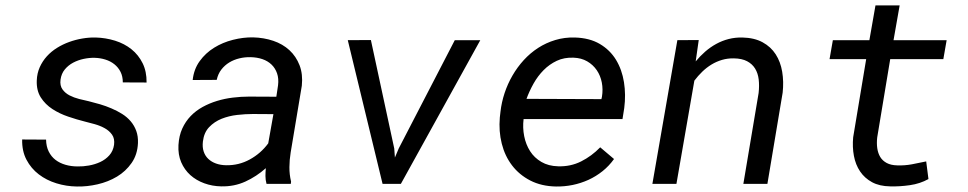

<svg xmlns="http://www.w3.org/2000/svg" viewBox="-20 -676 3561 706"><path d="M399.4 -143.6Q402.3 -166 392.1 -180.7Q381.8 -195.3 365 -204.6Q348.1 -213.9 328.1 -219.5Q308.1 -225.1 292 -229Q262.7 -236.3 231 -247.1Q199.2 -257.8 172.9 -274.9Q146.5 -292 130.1 -317.6Q113.8 -343.3 115.2 -379.9Q116.2 -406.7 126.2 -429Q136.2 -451.2 152.3 -469Q168.5 -486.8 189.7 -500Q210.9 -513.2 234.6 -521.7Q258.3 -530.3 283 -534.4Q307.6 -538.6 331.5 -538.1Q368.7 -537.1 403.1 -526.4Q437.5 -515.6 463.4 -494.9Q489.3 -474.1 504.4 -443.6Q519.5 -413.1 519 -372.6L431.6 -373Q431.6 -395 423.3 -411.6Q415 -428.2 400.6 -439.7Q386.2 -451.2 367.4 -457Q348.6 -462.9 328.1 -463.4Q308.6 -463.9 287.8 -459.5Q267.1 -455.1 249 -445.6Q231 -436 218.3 -420.7Q205.6 -405.3 202.6 -383.3Q199.7 -361.3 209.7 -347.4Q219.7 -333.5 235.8 -325.2Q252 -316.9 271.2 -312Q290.5 -307.1 306.6 -303.7Q326.7 -298.8 348.1 -292.5Q369.6 -286.1 390.1 -277.3Q410.6 -268.6 429 -257.1Q447.3 -245.6 460.4 -230.2Q473.6 -214.8 481 -194.8Q488.3 -174.8 487.3 -149.9Q485.4 -107.4 463.9 -76.7Q442.4 -45.9 410.2 -26.6Q377.9 -7.3 338.9 1.7Q299.8 10.7 262.7 9.8Q223.6 9.3 187.3 -2Q150.9 -13.2 122.6 -34.9Q94.2 -56.6 77.4 -88.6Q60.5 -120.6 61.5 -163.1L149.4 -162.6Q149.9 -137.2 159.2 -118.7Q168.5 -100.1 184.1 -88.1Q199.7 -76.2 220.7 -70.1Q241.7 -64 265.6 -64Q285.2 -63.5 307.1 -67.4Q329.1 -71.3 348.6 -80.3Q368.2 -89.4 382.1 -105Q396 -120.6 399.4 -143.6Z M960 0Q956.1 -14.6 956.1 -28.8Q956.1 -43 957.5 -57.6Q922.9 -26.9 882.1 -8.3Q841.3 10.3 793.9 9.3Q760.7 8.8 731.2 -2Q701.7 -12.7 679.9 -32.2Q658.2 -51.8 646.2 -79.6Q634.3 -107.4 636.2 -142.6Q638.2 -176.8 650.1 -203.1Q662.1 -229.5 681.2 -249.3Q700.2 -269 725.1 -282.7Q750 -296.4 778.1 -304.9Q806.2 -313.5 836.2 -317.1Q866.2 -320.8 895.5 -320.8L996.1 -320.3L1002.4 -362.3Q1005.4 -387.2 998.8 -406.2Q992.2 -425.3 978.5 -438.5Q964.8 -451.7 945.1 -458.5Q925.3 -465.3 901.4 -465.8Q880.4 -466.3 860.1 -461.4Q839.8 -456.5 823 -446.3Q806.2 -436 793.9 -420.2Q781.7 -404.3 776.9 -382.3L688.5 -381.8Q692.9 -421.9 714.4 -451.4Q735.8 -481 767.3 -500.5Q798.8 -520 836.4 -529.5Q874 -539.1 910.2 -538.6Q950.2 -537.6 984.9 -525.9Q1019.5 -514.2 1044.2 -491.5Q1068.8 -468.8 1081.5 -436Q1094.2 -403.3 1089.8 -360.8L1048.8 -115.2Q1044.4 -88.4 1044.2 -61.5Q1043.9 -34.7 1050.3 -8.3L1049.3 0ZM811 -68.4Q857.9 -67.4 898.4 -89.6Q939 -111.8 966.3 -148.9L985.4 -256.3L909.7 -256.8Q882.8 -256.8 852.3 -253.4Q821.8 -250 794.9 -239.3Q768.1 -228.5 749 -208.5Q730 -188.5 726.1 -155.8Q723.6 -134.8 729 -118.7Q734.4 -102.5 746.1 -91.6Q757.8 -80.6 774.4 -74.7Q791 -68.8 811 -68.4Z M1429.7 -129.9 1432.1 -96.7 1446.3 -130.4 1652.3 -528.3H1746.1L1454.1 0H1386.7L1258.8 -528.3L1343.8 -528.8Z M2024.4 9.8Q1970.7 8.8 1929.9 -12.2Q1889.2 -33.2 1862.8 -67.9Q1836.4 -102.5 1825 -147.9Q1813.5 -193.4 1817.9 -244.1L1820.3 -265.1Q1824.2 -299.8 1835.4 -333.7Q1846.7 -367.7 1864.5 -398.4Q1882.3 -429.2 1906 -455.1Q1929.7 -481 1958.7 -499.8Q1987.8 -518.6 2021.7 -528.8Q2055.7 -539.1 2093.3 -538.1Q2147.9 -536.6 2185.5 -514.4Q2223.1 -492.2 2245.1 -456.1Q2267.1 -419.9 2274.4 -373.8Q2281.7 -327.6 2275.4 -278.8L2269 -238.3H1905.3Q1901.4 -206.1 1907.5 -175.3Q1913.6 -144.5 1929.2 -120.1Q1944.8 -95.7 1970.7 -80.6Q1996.6 -65.4 2032.2 -64.5Q2078.1 -63 2116.9 -82.5Q2155.8 -102.1 2187 -134.3L2237.8 -91.3Q2219.7 -65.9 2195.6 -46.6Q2171.4 -27.3 2143.6 -14.6Q2115.7 -2 2085.4 4.2Q2055.2 10.3 2024.4 9.8ZM2088.9 -463.9Q2054.7 -465.3 2027.3 -452.4Q2000 -439.5 1978.8 -418Q1957.5 -396.5 1941.9 -368.7Q1926.3 -340.8 1916 -312.5L2191.4 -311.5L2193.4 -320.3Q2197.8 -347.2 2192.9 -372.6Q2188 -397.9 2174.3 -418Q2160.6 -438 2139.2 -450.4Q2117.7 -462.9 2088.9 -463.9Z M2549.3 -528.8 2538.1 -450.2Q2554.2 -469.7 2573.2 -486.3Q2592.3 -502.9 2613.8 -514.6Q2635.3 -526.4 2659.2 -532.5Q2683.1 -538.6 2709.5 -538.1Q2753.9 -537.1 2784.2 -520.5Q2814.5 -503.9 2832.3 -476.3Q2850.1 -448.7 2856.2 -412.1Q2862.3 -375.5 2857.9 -335.4L2801.8 0H2713.4L2769.5 -334Q2772.5 -360.8 2769.8 -383.8Q2767.1 -406.7 2756.6 -423.8Q2746.1 -440.9 2727.1 -450.9Q2708 -460.9 2678.7 -461.4Q2655.8 -461.9 2635 -455.8Q2614.3 -449.7 2596.2 -438.7Q2578.1 -427.7 2562.3 -412.4Q2546.4 -397 2533.2 -379.4L2467.3 0H2378.9L2470.7 -528.3Z M3288.1 -656.2 3265.6 -528.3H3460.9L3448.7 -458.5H3253.4L3205.6 -170.9Q3203.1 -149.4 3205.8 -130.9Q3208.5 -112.3 3216.8 -98.6Q3225.1 -85 3240.5 -76.7Q3255.9 -68.4 3279.3 -67.9Q3306.2 -66.9 3332.8 -71.8Q3359.4 -76.7 3385.7 -82.5L3394 -17.6Q3363.3 -0.5 3325.7 4.9Q3288.1 10.3 3253.4 9.3Q3213.9 8.8 3186.5 -6.1Q3159.2 -21 3142.6 -45.7Q3126 -70.3 3119.9 -102.8Q3113.8 -135.3 3117.2 -171.4L3165 -458.5H3030.3L3042.5 -528.3H3176.8L3199.2 -656.2Z"/></svg>

Font: TypoPRO Roboto Mono
Style: Italic
Weight: 400
Designer: Google
Version: Version 2.000986; 2015; ttfautohint (v1.3)